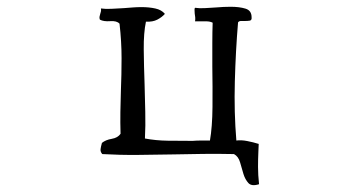

<svg xmlns="http://www.w3.org/2000/svg" viewBox="-20 -498 1040 567"><path d="M745 46Q723 53 713.5 42.5Q704 32 699 16Q694 -1 689 -18.5Q684 -36 671 -43Q625 -44 580.5 -43.5Q536 -43 492 -42Q439 -41 386.5 -40.5Q334 -40 282 -43Q276 -50 277 -57.5Q278 -65 280 -72Q281 -75 281 -76Q292 -85 310 -88Q328 -91 336 -103Q335 -136 335.5 -167.5Q336 -199 337 -229Q339 -278 339 -326.5Q339 -375 333 -428Q325 -437 305.5 -435.5Q286 -434 275 -440Q273 -445 274 -449Q275 -453 276 -457Q277 -460 278 -464Q279 -468 278 -473Q292 -471 309.5 -472Q327 -473 346 -474Q359 -475 372 -476Q385 -477 398 -477Q420 -477 438.5 -473Q457 -469 467 -457Q458 -447 444.5 -440Q431 -433 411 -434Q404 -401 404.5 -352Q405 -303 407 -248Q408 -208 409 -167.5Q410 -127 408 -89Q440 -83 475 -82.5Q510 -82 549 -82Q561 -83 574 -83Q587 -83 600 -83Q607 -123 607.5 -182Q608 -241 607 -302Q607 -337 607 -370Q607 -403 608 -431Q600 -435 589 -435Q578 -435 567 -435Q560 -435 556 -435Q557 -441 556.5 -447Q556 -453 555 -458Q555 -464 554.5 -468.5Q554 -473 556 -475Q569 -473 585 -474Q601 -475 618 -476Q629 -477 640 -477.5Q651 -478 661 -478Q687 -478 705 -472.5Q723 -467 723 -447Q724 -438 717.5 -437Q711 -436 703 -436Q697 -436 691.5 -436Q686 -436 683 -432Q676 -349 673.5 -257.5Q671 -166 678 -83Q692 -85 710 -81.5Q728 -78 744 -73Q744 -67 743.5 -61.5Q743 -56 743 -50Q742 -28 742 -5Q742 18 745 46Z"/></svg>

Font: Yuji Syuku
Style: Regular
Weight: 400
Designer: Kataoka Yuji
Foundry: Kinuta Font Factory
Version: Version 3.002